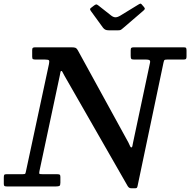

<svg xmlns="http://www.w3.org/2000/svg" viewBox="-62 -1005 1025 1035"><path d="M493 -856Q498 -849.5 504.8 -845.5Q511.5 -841.5 526 -841.5H573.5Q585.5 -841.5 590.2 -844.5Q595 -847.5 601 -853L711 -947.5Q719 -954.5 718.8 -958.2Q718.5 -962 713 -968.5L705.5 -977Q700.5 -983.5 697.2 -985Q694 -986.5 685 -981L587 -921Q571 -911.5 560.2 -911.8Q549.5 -912 537.5 -921L469 -975Q461.5 -980.5 458.2 -981.2Q455 -982 446 -976L431 -964.5Q423.5 -959.5 423.5 -955.8Q423.5 -952 428 -945.5ZM180 -684Q199 -684 202 -679.5Q205 -675 202 -660L78 -82Q76 -72 74.2 -69Q72.5 -66 59.5 -66H-26Q-36.5 -66 -39 -62.5Q-41.5 -59 -41.5 -48V-14Q-41.5 -5 -38.2 -2.5Q-35 0 -25.5 0H240.5Q253.5 0 258.5 -3Q263.5 -6 263.5 -20V-52Q263.5 -62 258.8 -64Q254 -66 244.5 -66H168.5Q154 -66 151 -67.8Q148 -69.5 150.5 -82L260 -596Q263 -609.5 263.8 -616Q264.5 -622.5 269 -622.5Q272.5 -622.5 275.2 -616Q278 -609.5 284.5 -598.5L626.5 -1.5Q630 4 634.5 7Q639 10 648.5 10H665Q673.5 10 675.8 7.2Q678 4.5 679.5 -2L819.5 -668Q822 -679 824.5 -681.5Q827 -684 840.5 -684H926.5Q937.5 -684 940.5 -687.2Q943.5 -690.5 943.5 -701V-732Q943.5 -743 941 -746.5Q938.5 -750 927.5 -750H660.5Q650 -750 646.2 -747.2Q642.5 -744.5 642.5 -733V-705Q642.5 -691.5 645.5 -687.8Q648.5 -684 661.5 -684H726Q739 -684 744 -680.5Q749 -677 746.5 -666L655.5 -237.5Q652.5 -223.5 651.5 -217Q650.5 -210.5 646 -210.5Q641.5 -210.5 638.8 -218.2Q636 -226 630 -237L358 -733Q352.5 -743.5 346 -746.8Q339.5 -750 322.5 -750H128Q119 -750 115.2 -747.2Q111.5 -744.5 111.5 -734.5V-700Q111.5 -689 115.2 -686.5Q119 -684 131 -684Z"/></svg>

Font: Besley Medium
Style: Italic
Weight: 500
Italic angle: -13°
Designer: Owen Earl
Foundry: indestructible type*
Version: Version 2.001